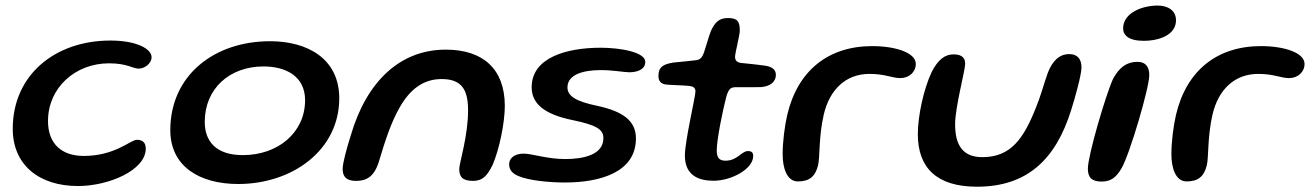

<svg xmlns="http://www.w3.org/2000/svg" viewBox="-20 -656 4830 708"><path d="M267.5 30C380.5 30 517.5 -28 517.5 -108C517.5 -125 510.5 -140.5 485 -140.5C461 -140.5 405 -81 289 -81C205 -81 157 -128 157 -209.5C157 -333 258 -422.5 382 -422.5C450 -422.5 468.5 -403 491.5 -403C514 -403 539 -422.5 539 -445C539 -475.5 484.5 -506.5 387 -506.5C184.5 -506.5 27 -381 27 -181C27 -47.5 124.5 30 267.5 30Z M858.5 22.5C1058 22.5 1231 -102 1231 -293.5C1231 -440 1113.5 -504 976 -504C769.5 -504 608 -378 608 -176C608 -42.5 715.5 22.5 858.5 22.5ZM875.5 -84C775 -84 735 -136.5 735 -206.5C735 -330 827.5 -411 951.5 -411C1034 -411 1105 -375 1105 -286.5C1105 -167.5 1005.5 -84 875.5 -84Z M1293 11C1329 11 1358.5 -2 1376.5 -58C1400 -136.5 1421 -202 1453 -258.5C1490.5 -325 1539.5 -364.5 1608.5 -364.5C1685 -364.5 1706 -322.5 1706 -248.5C1706 -154.5 1673.5 -54 1673.5 -33.5C1673.5 -5 1684 11 1724.5 11C1758.5 11 1776.5 -6.5 1797 -49C1821.5 -106.5 1841.5 -204 1841.5 -265.5C1841.5 -402.5 1760 -473 1624 -473C1453.5 -473 1330.5 -353.5 1273 -155C1260 -114 1243.5 -56 1243.5 -33C1243.5 -1.5 1260.5 11 1293 11Z M2062.5 17C2194 17 2325 -21 2325 -145.5C2325 -210 2278.5 -245.5 2179 -266.5C2105 -282 2072.5 -301.5 2072.5 -333.5C2072.5 -383 2134.5 -397.5 2195 -397.5C2242.5 -397.5 2280.5 -389.5 2300.5 -389.5C2327 -389.5 2359.5 -398 2359.5 -428C2359.5 -463.5 2268.5 -480 2195 -480C2073 -480 1940.5 -445.5 1940.5 -334C1940.5 -271.5 1991 -233.5 2092 -213C2181.5 -194.5 2205 -178 2205 -146.5C2205 -85.5 2132.5 -69.5 2064 -69.5C1997.5 -69.5 1942.5 -89.5 1911 -89.5C1882 -89.5 1857.5 -76.5 1857.5 -49.5C1857.5 -30.5 1868.5 -17 1890 -7.5C1928 9.5 2005.5 17 2062.5 17Z M2611 10.5C2677 10.5 2757.5 -32.5 2757.5 -81C2757.5 -92.5 2752.5 -99 2738 -99C2714.5 -99 2699 -63.5 2655.5 -63.5C2635 -63.5 2623 -71.5 2623 -101C2623 -140.5 2644 -244.5 2658 -298.5C2667 -330 2675.5 -333.5 2691 -334.5C2710.5 -335 2747 -333.5 2788.5 -335C2817 -338 2841 -351.5 2841 -380.5C2841 -400.5 2825 -410.5 2800.5 -414C2780.5 -417 2742 -421 2716 -423.5C2698.5 -425 2690.5 -432 2690.5 -446.5C2691 -462.5 2708 -526.5 2708 -543C2708 -577.5 2699 -589.5 2664 -589.5C2632.5 -589.5 2616.5 -574.5 2601.5 -542C2593.5 -521.5 2584.5 -487.5 2577 -466C2569.5 -443 2562 -435 2542 -433.5C2522 -431.5 2500.5 -428.5 2464.5 -425.5C2425.5 -419.5 2408 -409 2408 -376C2408 -357 2417 -346 2438 -344C2460 -342 2499 -341.5 2517.5 -339.5C2533.5 -338.5 2544.5 -334 2544.5 -319C2544.5 -299.5 2505.5 -136 2505.5 -82.5C2505.5 -8 2557.5 10.5 2611 10.5Z M2922 13C2963.5 13 2986 -4 2996.5 -46C3004 -76 2998.5 -150.5 3017.5 -233C3039 -325.5 3098.5 -383.5 3186.5 -383.5C3244 -383.5 3269.5 -368 3300 -368C3332 -368 3357 -390 3357 -420.5C3357 -462 3281 -486 3196.5 -486C3034.5 -486 2921.5 -396 2883 -232.5C2873.5 -192 2866 -133 2866 -87.5C2866 -35.5 2882 13 2922 13Z M3582.5 32.5C3766 32.5 3872.5 -66 3930 -250.5C3943.5 -292.5 3968 -380 3968 -407.5C3968 -439.5 3952 -456.5 3923 -456.5C3885.5 -456.5 3861 -431 3844 -388C3828.5 -344.5 3817 -300 3800.5 -260.5C3755 -145 3707.5 -76.5 3602.5 -76.5C3530.5 -76.5 3502 -120.5 3502 -197.5C3502 -262.5 3539 -394.5 3539 -421C3539 -439 3531 -455.5 3496 -455.5C3464 -455.5 3439 -436 3415.5 -390.5C3386 -327.5 3364.5 -229 3364.5 -161C3364.5 -37 3434.5 32.5 3582.5 32.5Z M4197 -505.5C4257 -505.5 4316.5 -528.5 4316.5 -581C4316.5 -618 4286 -635.5 4249 -635.5C4191.5 -635.5 4121.5 -608.5 4121.5 -551C4121.5 -527 4141 -505.5 4197 -505.5ZM4042 13.5C4073.5 13.5 4094 1.5 4115.5 -35C4146 -87.5 4218 -332 4218 -379C4218 -410 4204 -428 4174.5 -428C4134.5 -428 4107.5 -407.5 4084.5 -365.5C4058 -308 3991.5 -83 3991.5 -34C3991.5 -2 4005.5 13.5 4042 13.5Z M4355.5 13C4397 13 4419.5 -4 4430 -46C4437.5 -76 4432 -150.5 4451 -233C4472.5 -325.5 4532 -383.5 4620 -383.5C4677.5 -383.5 4703 -368 4733.5 -368C4765.5 -368 4790.5 -390 4790.5 -420.5C4790.5 -462 4714.5 -486 4630 -486C4468 -486 4355 -396 4316.5 -232.5C4307 -192 4299.5 -133 4299.5 -87.5C4299.5 -35.5 4315.5 13 4355.5 13Z"/></svg>

Font: Gluten
Style: Italic
Weight: 400
Italic angle: -13°
Designer: Tyler Finck
Foundry: Etcetera Type Company
Version: Version 0.920